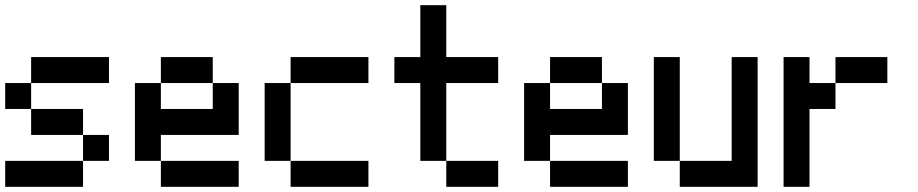

<svg xmlns="http://www.w3.org/2000/svg" viewBox="-20 -820 3540 740"><path d="M0 -100V-200H300V-100ZM0 -400V-500H100V-400ZM100 -500V-600H400V-500ZM100 -400H300V-300H100ZM300 -200V-300H400V-200Z M500 -200V-500H600V-400H800V-500H900V-300H600V-200ZM600 -200H900V-100H600ZM600 -500V-600H800V-500Z M1000 -200V-500H1100V-200ZM1400 -200V-100H1100V-200ZM1400 -500H1100V-600H1400Z M1500 -500V-600H1600V-800H1700V-600H1900V-500H1700V-200H1600V-500ZM1700 -200H1900V-100H1700Z M2000 -200V-500H2100V-400H2300V-500H2400V-300H2100V-200ZM2100 -200H2400V-100H2100ZM2100 -500V-600H2300V-500Z M2500 -200V-600H2600V-200ZM2900 -100H2600V-200H2800V-600H2900Z M3000 -100V-600H3100V-500H3200V-400H3100V-100ZM3400 -500H3200V-600H3400Z"/></svg>

Font: GalmuriMono9 Regular
Style: Regular
Weight: 400
Designer: Lee Minseo (quiple)
Version: Version 2.399;hotconv 1.1.1;makeotfexe 2.6.0 DEVELOPMENT